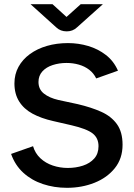

<svg xmlns="http://www.w3.org/2000/svg" viewBox="-20 -886 639 918"><path d="M300 12Q239 12 185 -6Q131 -24 91.5 -60Q52 -96 33 -150L138 -187Q148 -153 173 -129.5Q198 -106 232.5 -94.5Q267 -83 304 -83Q343 -83 376.5 -94Q410 -105 430.5 -128Q451 -151 451 -187Q451 -226 423 -248Q395 -270 322 -287L235 -307Q177 -320 135.5 -342.5Q94 -365 71.5 -401Q49 -437 49 -487Q49 -531 68.5 -566.5Q88 -602 123 -627.5Q158 -653 204.5 -666.5Q251 -680 305 -680Q355 -680 402 -666Q449 -652 486.5 -623Q524 -594 544 -548L440 -511Q428 -536 406.5 -552.5Q385 -569 357 -577Q329 -585 298 -585Q263 -585 232 -575Q201 -565 182.5 -544.5Q164 -524 164 -494Q164 -459 190 -438.5Q216 -418 259 -408L352 -388Q416 -373 464 -351.5Q512 -330 539 -292.5Q566 -255 566 -194Q566 -128 529 -82Q492 -36 431.5 -12Q371 12 300 12ZM299 -736Q269 -736 249 -755L126 -866H231L298 -805L366 -866H472L348 -755Q328 -736 299 -736Z"/></svg>

Font: Atkinson Hyperlegible Next Medium
Style: Regular
Weight: 500
Designer: Elliott Scott, Megan Eiswerth, Linus Boman, Theodore Petrosky, Letters from Sweden
Foundry: Applied Design Works, Letters from Sweden
Version: Version 2.001